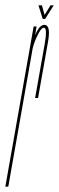

<svg xmlns="http://www.w3.org/2000/svg" viewBox="-56 -699 221 719"><path d="M75.5 -332Q102 -481 112 -538Q121 -590 110.5 -594.5Q109.5 -595 108.5 -595Q97.5 -595 83.5 -564.5Q71 -538.5 66.5 -518.5L-25 0H-36L70 -600H81L75.5 -567.5Q78 -573.5 81 -579.5Q94.5 -606 110.5 -606Q114.5 -606 117.5 -604Q133 -595.5 124 -543.5Q113 -481 86.5 -332ZM104 -628 88 -679H101L111 -643L133 -679H145L113 -628Z"/></svg>

Font: Anybody UltraCondensed Thin
Style: Italic
Weight: 100
Width: 1
Italic angle: -10°
Designer: Tyler Finck
Foundry: Etcetera Type Company
Version: Version 1.010; ttfautohint (v1.8.3) -l 8 -r 50 -G 200 -x 14 